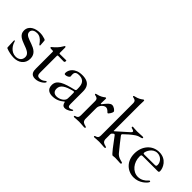

<svg xmlns="http://www.w3.org/2000/svg" viewBox="68 -1592 2424 2424"><g transform="rotate(45 1280.0 -380.0)"><path d="M308.6 -429C279.8 -438.9 249.3 -445.3 217.3 -445.3C140.3 -445.3 51.8 -411.6 51.8 -321C51.8 -176.5 302.2 -215.9 302.2 -96.9C302.2 -38.4 256.4 -13.5 210.9 -13.5C127.5 -13.5 81 -88.4 68.2 -138.1C65.3 -147.7 62.1 -149.9 58.9 -149.9C52.6 -149.9 51.8 -143.5 51.8 -137.4C51.8 -128.2 52.2 -113.3 56.5 -27.7C57.2 -17 59.3 -16.3 67.1 -13.1C103.3 2.1 162.6 14.2 206 14.2C286.6 14.2 361.9 -31.2 361.9 -128.6C361.9 -298.3 111.2 -254.3 111.2 -355.8C111.2 -399.5 154.1 -416.5 192.8 -416.5C236.9 -416.5 267.8 -393.5 294.4 -361.5C312.1 -340.2 316.1 -328.5 323.9 -328.5C327.1 -328.5 331.3 -329.9 331.3 -336.6C331.3 -340.9 327.8 -383.5 325.3 -411.9C324.6 -421.9 317.5 -426.1 308.6 -429Z M581.3 11.4C655.2 11.4 714.8 -44.4 714.8 -60.7C714.8 -66.4 712.4 -69.6 706.3 -69.6C694.6 -69.6 673.3 -33 619 -32.7C578.5 -32.3 572.1 -57.2 572.1 -93.8V-389.6C572.4 -397.7 575.3 -400.6 583.5 -400.9L684.3 -399.5C692.5 -399.9 696 -402.7 698.2 -410.5L700.6 -422.2C702.4 -430 700.3 -432.9 692.1 -432.9L583.5 -431.5C575.3 -431.5 572.4 -434.3 572.1 -442.5V-536.2C572.1 -544.7 568.2 -549.7 562.1 -549.7C555.8 -549.7 552.9 -544 548.7 -536.6C520.2 -485.1 481.9 -449.9 456 -428.3C446.4 -420.5 440 -417.3 440 -409.8C440 -400.9 447.1 -398.8 467 -398.8H487.6C495.7 -398.4 498.6 -395.6 498.9 -387.4V-88.1C498.9 -49.4 502.8 11.4 581.3 11.4Z M890.6 13.1C954.9 13.1 1005 -11 1045.8 -46.9C1048.3 -49 1050.1 -50.1 1051.8 -50.1C1053.6 -50.1 1055 -48.7 1055.4 -45.5C1061.4 -15.6 1075.3 8.5 1109.7 8.5C1150.2 8.5 1205.6 -27.7 1205.6 -44C1205.6 -47.6 1203.5 -51.1 1199.2 -51.1C1190.7 -51.1 1174 -34.8 1152 -34.8C1132.8 -34.8 1123.9 -46.5 1123.9 -82C1123.6 -166.5 1124.3 -215.9 1123.9 -302.9C1123.9 -361.9 1109 -445.3 974.1 -445.3C839.8 -445.3 800.8 -362.6 800.1 -316.8C799.4 -296.2 806.8 -293.3 817.8 -293.3C847.7 -293.3 878.9 -312.9 878.9 -329.5C876.4 -345.9 876.4 -358.7 876.4 -364.7C876.4 -402 901.3 -416.2 943.9 -416.2C1033 -416.2 1049 -356.2 1051.5 -304.3C1052.6 -293.3 1052.6 -280.5 1052.6 -268.8C1052.6 -256.4 1046.5 -248.9 1034.1 -246.1C874.3 -207.7 786.2 -175.1 786.2 -81.7C786.2 1.4 851.6 13.1 890.6 13.1ZM861.9 -93.4C861.9 -157.3 916.2 -192.5 1032 -221.9C1044.4 -224.8 1050.4 -220.2 1051.1 -207.4C1052.2 -171.2 1051.8 -137.1 1050.1 -105.1C1047.9 -61.1 987.2 -23.1 931.8 -23.1C879.3 -23.1 861.9 -57.2 861.9 -93.4Z M1276.3 5C1293.3 5 1311.4 0 1358.7 0C1398.4 0 1429 5.7 1452.1 5.7C1462.7 5.7 1469.8 2.8 1469.8 -5C1469.8 -11.7 1465.6 -14.6 1454.2 -17.4C1424 -24.9 1393.8 -32.3 1390.3 -77.8V-277C1390.3 -325.3 1437.1 -369.3 1469.1 -369.3C1508.2 -369.3 1526.3 -330.3 1537.6 -330.3C1548.7 -330.3 1579.2 -377.1 1579.2 -395.6C1579.2 -412.3 1540.1 -445 1503.9 -445C1470.5 -445 1428.6 -388.5 1408.7 -362.9C1403.1 -355.5 1399.5 -352.3 1395.2 -352.3C1390.3 -352.3 1390.3 -358.7 1390.3 -367.5C1390.3 -397.7 1392.4 -422.9 1392.4 -441.1C1392.4 -451.3 1388.8 -453.8 1383.2 -453.8C1379.6 -453.8 1376.1 -451.7 1370.7 -447.8C1354.4 -435 1326.7 -413.7 1266.7 -400.6C1258.5 -399.1 1253.9 -396 1253.9 -390.3C1253.9 -384.6 1258.5 -382.1 1265.6 -380.3C1290.1 -374.6 1317.8 -371.8 1317.8 -325.6V-70.7H1317.5C1317.8 -29.1 1296.2 -22 1275.2 -16C1268.1 -13.8 1263.5 -11 1263.5 -4.6C1263.5 2.5 1268.8 5 1276.3 5Z M1961.3 4.3C1977.3 4.3 1980.8 0 2004.3 0C2045.8 0 2079.2 4.3 2092.7 4.3C2104 4.3 2111.2 1.8 2110.8 -8.2C2110.8 -14.2 2106.2 -17.8 2099.4 -19.9C2078.8 -25.6 2029.5 -32.7 1995.4 -73.2C1936.4 -144.5 1897 -195 1856.2 -248.2C1848.4 -258.5 1849.1 -267.4 1858.3 -275.9C1898.8 -314.6 1937.1 -349.4 1981.2 -379.6C2008.5 -398.4 2034.4 -404.8 2054.7 -409.8C2065.3 -412.3 2074.2 -414.8 2074.2 -424.7C2074.2 -433.2 2065.3 -434.7 2056.5 -434.7C2023.1 -434.7 2004.3 -430.4 1962.7 -430.4C1925.1 -430.4 1902 -434.7 1889.6 -434.7C1879.6 -434.7 1876.4 -430 1876.4 -425.1C1876.4 -419 1880.3 -415.8 1886.4 -413.4C1901.6 -408 1927.9 -404.8 1927.9 -389.6C1927.9 -377.1 1910.9 -364.7 1889.9 -345.9L1761.4 -231.5L1757.5 -228.3C1752.1 -224.1 1750 -223.7 1749.3 -228V-687.9C1749.3 -718 1751.4 -743.3 1751.4 -761.4C1751.4 -771.7 1747.9 -774.1 1742.2 -774.1C1738.6 -774.1 1735.1 -772 1729.8 -768.1C1713.4 -755.3 1685.7 -734 1625.7 -720.9C1617.5 -719.5 1612.9 -716.3 1612.9 -710.6C1612.9 -704.9 1617.5 -702.4 1624.6 -700.6C1649.1 -695 1676.8 -692.1 1676.8 -646V-70.7H1676.5C1676.8 -29.1 1655.2 -22 1634.2 -16C1627.1 -13.8 1622.5 -11 1622.5 -4.6C1622.5 2.5 1627.8 5 1635.3 5C1652.3 5 1670.5 0 1717.7 0C1757.5 0 1788 5.7 1811.1 5.7C1821.7 5.7 1828.8 2.8 1828.8 -5C1828.8 -11.7 1824.6 -14.6 1813.2 -17.4C1783 -24.9 1752.8 -32.3 1749.3 -77.8V-167.3C1749.6 -175.4 1751.8 -180.4 1757.5 -186.1L1758.5 -187.1L1772 -198.9C1781.6 -207 1789.4 -206.3 1797.2 -196C1869.3 -99.1 1945.3 4.3 1961.3 4.3Z M2342 12.1C2390.6 12.1 2433.6 -3.6 2468.8 -28.4C2497.5 -48.3 2528.1 -79.5 2528.1 -95.5C2528.1 -101.2 2524.1 -104.4 2518.8 -104.4C2512.4 -104.4 2509.2 -100.5 2501.8 -92.3C2477.6 -62.9 2431.8 -31.2 2375.7 -31.2C2281.2 -31.2 2208.5 -120.4 2208.5 -228.7C2208.5 -248.2 2210.9 -259.9 2231.2 -259.9H2490.1C2514.9 -259.9 2523.4 -259.9 2523.4 -282C2523.4 -332.7 2478 -445.3 2347.3 -445.3C2221.9 -445.3 2135.3 -342 2135.3 -209.2C2135.3 -68.5 2231.9 12.1 2342 12.1ZM2215.6 -302.9C2215.9 -330.3 2254.6 -420.1 2337.4 -420.1C2401.6 -420.1 2446.4 -367.5 2446.4 -315.7C2446.4 -294.4 2439.3 -289.8 2421.9 -289.4C2269.2 -288.4 2239 -288 2237.2 -288C2222.3 -288 2215.6 -290.8 2215.6 -302.9Z"/></g></svg>

Font: Margiela Serif
Style: Regular
Weight: 400
Designer: Andreas Faust, Stefan Endress
Version: Version 1.002;FEAKit 1.0